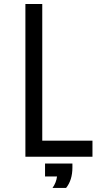

<svg xmlns="http://www.w3.org/2000/svg" viewBox="-20 -805 540 945"><path d="M105 -33.7V-785.2H188V-112.8H435.1V-33.7ZM201.7 63.5V0H336.4V19.5Q336.4 81.5 305.2 120.1H238.3Q256.8 94.7 260.7 63.5Z"/></svg>

Font: BIZ UDGothic
Style: Regular
Weight: 400
Monospace: yes
Designer: TypeBank Co., Ltd.
Foundry: Morisawa Inc.
Version: Version 1.05